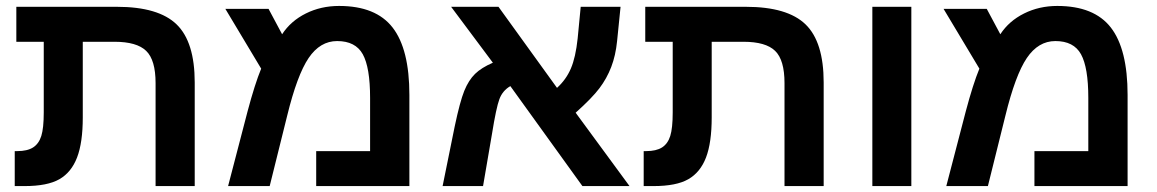

<svg xmlns="http://www.w3.org/2000/svg" viewBox="-20 -629 3912 649"><path d="M127.9 -487.8H35.2V-606H375Q515.6 -606 576.9 -546.6Q638.2 -487.3 638.2 -350.1V0H505.9V-348.1Q505.9 -426.3 474.1 -457Q442.4 -487.8 367.2 -487.8H259.8V-231.9Q259.8 -147 240.5 -96.7Q221.2 -46.4 180.7 -23.2Q140.1 0 63 0H29.8V-118.2H38.1Q72.3 -118.2 91.8 -130.6Q111.3 -143.1 119.6 -169.4Q127.9 -195.8 127.9 -249Z M1126 -608.9Q1250.5 -608.9 1307.1 -535.9Q1363.8 -462.9 1363.8 -308.1V0H1048.8V-118.2H1231V-297.9Q1231 -400.9 1206.3 -445.6Q1181.6 -490.2 1119.6 -490.2Q1062 -490.2 1023.2 -432.9Q984.4 -375.5 950.7 -237.8L891.6 0H751L816.9 -252.9Q841.3 -344.7 862.8 -397L741.7 -599.1H887.7L933.6 -513.2Q962.9 -558.1 1013.9 -583.5Q1064.9 -608.9 1126 -608.9Z M1504.9 -606H1665L1862.8 -332Q1893.6 -359.9 1909.7 -397.5Q1925.8 -435.1 1932.6 -499L1942.9 -606H2077.6L2065.9 -490.2Q2061 -441.4 2046.1 -402.6Q2031.2 -363.8 2006.1 -330.6Q1981 -297.4 1925.8 -248L2107.9 0H1948.7L1705.1 -337.9Q1678.7 -322.8 1668 -293.7Q1657.2 -264.6 1643.1 -176.8L1612.8 0H1476.1L1517.1 -202.1Q1534.7 -285.6 1549.3 -321.8Q1564 -357.9 1585.7 -379.2Q1607.4 -400.4 1646 -417Z M2253.9 -487.8H2161.1V-606H2501Q2641.6 -606 2702.9 -546.6Q2764.2 -487.3 2764.2 -350.1V0H2631.8V-348.1Q2631.8 -426.3 2600.1 -457Q2568.4 -487.8 2493.2 -487.8H2385.7V-231.9Q2385.7 -147 2366.5 -96.7Q2347.2 -46.4 2306.6 -23.2Q2266.1 0 2189 0H2155.8V-118.2H2164.1Q2198.2 -118.2 2217.8 -130.6Q2237.3 -143.1 2245.6 -169.4Q2253.9 -195.8 2253.9 -249Z M2928.7 -606H3060.5V0H2928.7Z M3553.7 -608.9Q3678.2 -608.9 3734.9 -535.9Q3791.5 -462.9 3791.5 -308.1V0H3476.6V-118.2H3658.7V-297.9Q3658.7 -400.9 3634 -445.6Q3609.4 -490.2 3547.4 -490.2Q3489.7 -490.2 3450.9 -432.9Q3412.1 -375.5 3378.4 -237.8L3319.3 0H3178.7L3244.6 -252.9Q3269 -344.7 3290.5 -397L3169.4 -599.1H3315.4L3361.3 -513.2Q3390.6 -558.1 3441.7 -583.5Q3492.7 -608.9 3553.7 -608.9Z"/></svg>

Font: Liberation Sans
Style: Bold
Weight: 700
Designer: Steve Matteson
Foundry: Ascender Corporation
Version: Version 2.1.5